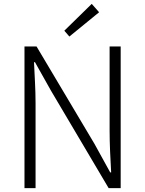

<svg xmlns="http://www.w3.org/2000/svg" viewBox="-20 -968 747 988"><path d="M106 0H163V-437C163 -510 158 -578 155 -648H160L242 -502L539 0H601V-729H544V-297C544 -226 548 -153 552 -81H547L466 -228L168 -729H106ZM337 -780 490 -905 452 -948 311 -810Z"/></svg>

Font: Noto Sans JP Light
Style: Regular
Weight: 300
Designer: Ryoko NISHIZUKA (kana & ideographs); Paul D. Hunt (Latin, Greek & Cyrillic); Wenlong ZHANG (bopomofo); Sandoll Communica
Foundry: Adobe Systems Incorporated
Version: Version 1.004;PS 1.004;hotconv 1.0.82;makeotf.lib2.5.63406